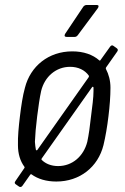

<svg xmlns="http://www.w3.org/2000/svg" viewBox="-20 -720 502 770"><path d="M368 -700H327C322 -700 317 -697 314 -693L241 -584C237 -577 239 -572 247 -572H280C285 -572 289 -575 292 -579L373 -688C377 -695 376 -700 368 -700ZM405 -449 450 -513C454 -519 453 -522 449 -526L435 -536C430 -540 425 -538 421 -532L383 -479C382 -477 380 -476 378 -478C352 -501 315 -514 270 -514C175 -514 102 -455 80 -368C71 -336 65 -295 60 -254C55 -213 51 -171 52 -138C52 -103 61 -74 78 -51C79 -49 79 -47 77 -45L42 6C38 12 38 15 43 19L56 28C60 31 66 31 70 25L101 -19C102 -21 105 -22 106 -21C132 -2 166 8 206 8C300 8 373 -50 395 -138C403 -171 410 -212 415 -254C420 -294 423 -335 423 -368C423 -397 416 -422 405 -443C404 -445 404 -447 405 -449ZM120 -151C121 -178 124 -213 129 -253C134 -292 139 -328 145 -355C159 -413 205 -452 261 -452C294 -452 320 -439 336 -417C337 -415 337 -413 336 -411L130 -119C129 -117 126 -116 124 -119C122 -129 121 -139 120 -151ZM330 -151C315 -93 270 -54 213 -54C186 -54 163 -63 147 -79C146 -80 146 -82 147 -84L349 -370C351 -373 354 -373 355 -369C355 -364 355 -360 355 -355C355 -328 350 -293 345 -253C341 -215 336 -179 330 -151Z"/></svg>

Font: Barlow Semi Condensed
Style: Italic
Weight: 400
Width: 4
Italic angle: -7°
Designer: Jeremy Tribby
Foundry: Tribby Type
Version: Version 1.422;hotconv 1.0.109;makeotfexe 2.5.65596